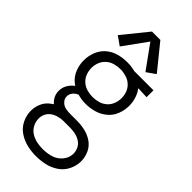

<svg xmlns="http://www.w3.org/2000/svg" viewBox="-300 -824 1100 1100"><g transform="rotate(45 250.0 -274.5)"><path d="M250 213Q213 213 177 204.5Q141 196 110 175Q79 154 62.5 120Q46 86 46 49Q46 17 59.5 -12.5Q73 -42 100 -61Q106 -66 113 -70Q100 -81 91 -96Q78 -118 78 -144Q78 -177 98 -204Q110 -220 125 -231Q117 -236 109 -243Q82 -266 69 -300Q56 -334 56 -369Q56 -404 69 -438Q82 -472 109 -495.5Q136 -519 170.5 -528.5Q205 -538 240 -538Q271 -538 301 -531L304 -530H460V-474L390 -477Q404 -459 412 -438Q425 -404 425 -369Q425 -334 412 -300Q399 -266 371.5 -243Q344 -220 310 -210Q276 -200 240 -200Q207 -200 175 -209Q158 -203 145.5 -188Q133 -173 133 -154Q133 -134 148.5 -118.5Q164 -103 185 -100Q202 -97 220 -97H226H274Q307 -97 339.5 -89.5Q372 -82 399.5 -63Q427 -44 441 -13Q455 18 455 51Q455 87 438 121Q421 155 390 176Q359 197 323 205Q287 213 250 213ZM250 157Q283 157 315.5 147.5Q348 138 370.5 111Q393 84 393 51Q393 30 383.5 10.5Q374 -9 355.5 -20.5Q337 -32 316 -36.5Q295 -41 274 -41H226H223H221Q201 -41 182 -36Q162 -31 144.5 -19.5Q127 -8 118 10.5Q109 29 109 49Q109 74 121 97Q133 120 154.5 133.5Q176 147 200.5 152Q225 157 250 157ZM225 -41H221H223ZM240 -256Q264 -256 287 -262.5Q310 -269 328 -285Q346 -301 354.5 -323.5Q363 -346 363 -369.5Q363 -393 354.5 -415Q346 -437 328 -453Q310 -469 287 -475Q270 -480 253 -482H240Q217 -482 194 -475.5Q171 -469 153 -453Q135 -437 126.5 -415Q118 -393 118 -369.5Q118 -346 126.5 -323.5Q135 -301 153 -285Q171 -269 194 -262.5Q217 -256 240 -256ZM146 -571 92 -609 216 -762H284L408 -609L354 -571L250 -715Z"/></g></svg>

Font: Iosevka SS01 Light
Style: Regular
Weight: 300
Monospace: yes
Designer: Belleve Invis
Foundry: Belleve Invis
Version: 2.3.3; ttfautohint (v1.8.3)